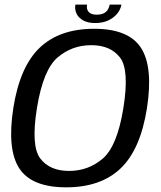

<svg xmlns="http://www.w3.org/2000/svg" viewBox="-20 -805 695 830"><path d="M266.2 4.8Q415.4 4.8 501.3 -76.9Q587.2 -158.7 615.3 -337.5Q642.9 -515.6 589.5 -598.1Q536.1 -680.6 386.9 -680.6Q237.6 -680.6 151.6 -598.7Q65.6 -516.7 37.5 -337.5Q10 -159.5 63.3 -77.3Q116.7 4.8 266.2 4.8ZM278.7 -66.1Q195.3 -66.1 154.3 -119.6Q113.3 -173 139.6 -337.5Q166.5 -503.2 228.8 -556.5Q291.1 -609.7 374.4 -609.7Q457.5 -609.7 498.7 -556.5Q539.9 -503.2 513.3 -337.5Q486.6 -172.7 424.2 -119.4Q361.8 -66.1 278.7 -66.1ZM391 -705.4Q423.5 -705.4 447.5 -716.5Q471.5 -727.7 486.4 -745.7Q501.3 -763.8 504.9 -785.1H454.2Q452 -772.8 445.9 -762.9Q439.7 -753 428 -747.3Q416.2 -741.6 397.4 -741.6Q380.5 -741.6 370.9 -747.5Q361.2 -753.3 357.7 -762.9Q354.2 -772.6 356.4 -785.1H305.8Q302.3 -763.8 311 -745.7Q319.7 -727.7 340 -716.5Q360.3 -705.4 391 -705.4Z"/></svg>

Font: Anybody Thin
Style: Italic
Weight: 100
Italic angle: -10°
Designer: Tyler Finck
Foundry: Etcetera Type Company
Version: Version 1.114;gftools[0.9.25]